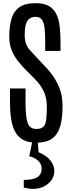

<svg xmlns="http://www.w3.org/2000/svg" viewBox="-20 -890 444 1211"><path d="M209 9.8C253.3 9.8 287.3 0.6 311 -17.8C334.8 -36.2 351.3 -62.5 360.6 -96.7C369.9 -130.9 374.5 -171.7 374.5 -219.2C374.5 -272 364.7 -318.3 345 -358.2C325.3 -398 300 -434.1 269 -466.3L210.4 -528.3C194.2 -545.6 180.4 -560.5 169.2 -573.2C158 -585.9 149.6 -599.7 144 -614.5C138.5 -629.3 135.7 -648.1 135.7 -670.9C135.7 -696.9 138 -718.3 142.6 -734.9C147.1 -751.5 154.5 -763.8 164.8 -771.7C175 -779.7 188.3 -783.7 204.6 -783.7C222.5 -783.7 235.7 -777.8 244.1 -766.1C252.6 -754.4 258.2 -736.9 261 -713.6C263.8 -690.3 265.1 -661.3 265.1 -626.5V-568.8H361.8V-619.6C361.8 -656.7 360.1 -690.6 356.7 -721.2C353.3 -751.8 346.3 -778.2 335.7 -800.5C325.1 -822.8 309.3 -840 288.3 -852.1C267.3 -864.1 239.4 -870.1 204.6 -870.1C160.3 -870.1 126.1 -861.5 102.1 -844.2C78 -827 61.4 -802.6 52.2 -771C43.1 -739.4 38.6 -702 38.6 -658.7C38.6 -626.5 43.7 -597.8 54 -572.8C64.2 -547.7 77.1 -525.3 92.8 -505.6C108.4 -485.9 124.3 -467.8 140.6 -451.2L196.8 -395C222.2 -369.6 241.6 -343.1 255.1 -315.4C268.6 -287.8 275.4 -254.7 275.4 -216.3C275.4 -182.8 274.1 -155.8 271.5 -135.3C268.9 -114.7 262.9 -99.9 253.7 -90.6C244.4 -81.3 229.8 -76.7 210 -76.7C181.3 -76.7 162.7 -89.6 154.1 -115.5C145.4 -141.4 141.1 -184.4 141.1 -244.6V-332H43V-248.5C43 -210.4 45.2 -175.7 49.6 -144.3C54 -112.9 62 -85.6 73.7 -62.5C85.4 -39.4 102.2 -21.6 124 -9C145.8 3.5 174.2 9.8 209 9.8ZM187 301.3C214.7 301.3 238.6 296 258.8 285.4C279 274.8 294.7 260.9 305.9 243.7C317.1 226.4 322.8 207.8 322.8 188C322.8 165.9 314.7 144.2 298.6 123C282.5 101.9 257.5 84.3 223.6 70.3L217.8 0H184.1L164.6 95.7C184.7 99.9 202.8 108.7 218.8 122.1C234.7 135.4 242.7 153.2 242.7 175.3C242.7 187.3 239.7 198.6 233.6 209.2C227.6 219.8 216.6 228.4 200.4 234.9C184.3 241.4 160.8 244.6 129.9 244.6V292.5C149.4 298.3 168.5 301.3 187 301.3Z"/></svg>

Font: Antonio
Style: Regular
Weight: 400
Designer: Vernon Adams
Foundry: Vernon Adams
Version: Version 1.002